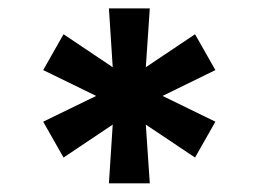

<svg xmlns="http://www.w3.org/2000/svg" viewBox="-20 -747 605 449"><path d="M234.7 -318.2 243.6 -455.6 128.6 -378.6 81 -462.4 204.9 -522.7 81 -583.1 128.6 -666.9 243.6 -589.8 234.7 -727.3H330.3L321 -589.8L436.1 -666.9L483.7 -583.1L360.1 -522.7L483.7 -462.4L436.1 -378.6L321 -455.6L330.3 -318.2Z"/></svg>

Font: Inter P
Style: Bold
Weight: 700
Designer: Rasmus Andersson
Foundry: rsms
Version: Version 3.018;git-588b23468